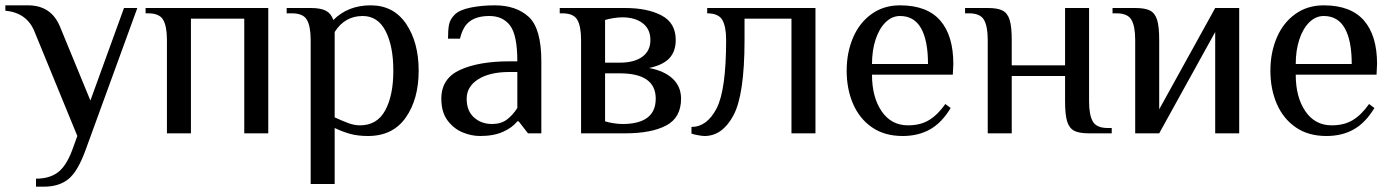

<svg xmlns="http://www.w3.org/2000/svg" viewBox="-30 -500 5227 720"><path d="M105 170Q154 170 185.5 147.5Q217 125 240 65L260 10L100 -380Q72 -452 -10 -460V-480H75Q162 -480 195 -400L309 -123L435 -470H485L290 65Q261 144 226 172Q191 200 135 200H105Z M596 -350Q596 -401 582 -425.5Q568 -450 526 -450H516V-470H976V0H886V-430H686V0H596Z M1135 -350Q1135 -401 1121 -425.5Q1107 -450 1065 -450H1045V-470H1135Q1173 -470 1192.5 -459.5Q1212 -449 1220 -425Q1275 -480 1360 -480Q1446 -480 1493 -410.5Q1540 -341 1540 -235Q1540 -128 1491.5 -59Q1443 10 1350 10Q1312 10 1283 2Q1254 -6 1225 -20V190H1135ZM1445 -235Q1445 -327 1416 -383.5Q1387 -440 1330 -440Q1263 -440 1225 -380V-60Q1255 -46 1277 -38Q1299 -30 1320 -30Q1384 -30 1414.5 -86Q1445 -142 1445 -235Z M1625 -130Q1625 -206 1695.5 -238Q1766 -270 1880 -270H1910Q1910 -368 1883 -404Q1856 -440 1805 -440Q1760 -440 1733 -421Q1706 -402 1695 -355H1650Q1650 -389 1654 -408.5Q1658 -428 1675 -445Q1693 -463 1734.5 -471.5Q1776 -480 1825 -480Q1906 -480 1953 -436.5Q2000 -393 2000 -270V0H1950L1915 -45H1910Q1892 -22 1857 -6Q1822 10 1770 10Q1738 10 1705 -3.5Q1672 -17 1648.5 -48Q1625 -79 1625 -130ZM1910 -95V-230H1880Q1806 -230 1763 -202.5Q1720 -175 1720 -130Q1720 -84 1747.5 -59.5Q1775 -35 1815 -35Q1848 -35 1870 -51Q1892 -67 1910 -95Z M2149 -350Q2149 -401 2135 -425.5Q2121 -450 2079 -450H2069V-470H2314Q2398 -470 2451 -442Q2504 -414 2504 -350Q2504 -307 2480 -281.5Q2456 -256 2404 -245Q2462 -234 2493 -204.5Q2524 -175 2524 -130Q2524 -59 2468.5 -29.5Q2413 0 2314 0H2149ZM2294 -265Q2348 -265 2378.5 -287Q2409 -309 2409 -350Q2409 -391 2380 -413Q2351 -435 2304 -435Q2289 -435 2270 -432Q2251 -429 2239 -425V-265ZM2429 -130Q2429 -225 2294 -225H2239V-45Q2251 -41 2270 -38Q2289 -35 2304 -35Q2429 -35 2429 -130Z M2563 1V-24Q2621 -24 2657 -93Q2693 -162 2693 -350Q2693 -401 2678.5 -425.5Q2664 -450 2622 -450V-470H3028V0H2938V-430H2762V-350Q2762 -145 2720.5 -67.5Q2679 10 2612 10Q2604 10 2587.5 7Q2571 4 2563 1Z M3145 -235Q3145 -303 3169 -359Q3193 -415 3238.5 -447.5Q3284 -480 3345 -480Q3446 -480 3495.5 -423.5Q3545 -367 3545 -260L3543 -220H3240Q3240 -136 3276 -83Q3312 -30 3375 -30Q3422 -30 3454.5 -50Q3487 -70 3515 -110L3535 -95Q3502 -40 3458 -15Q3414 10 3355 10Q3287 10 3240 -22.5Q3193 -55 3169 -110.5Q3145 -166 3145 -235ZM3450 -260Q3450 -348 3424 -394Q3398 -440 3345 -440Q3315 -440 3291 -416.5Q3267 -393 3253.5 -352Q3240 -311 3240 -260Z M3674 -350Q3674 -401 3660 -425.5Q3646 -450 3604 -450H3589V-470H3674Q3711 -470 3729.5 -460.5Q3748 -451 3756 -426Q3764 -401 3764 -350V-255H3964V-470H4054V-120Q4054 -69 4068 -44.5Q4082 -20 4124 -20H4139V0H4054Q4017 0 3998.5 -9.5Q3980 -19 3972 -44Q3964 -69 3964 -120V-215H3764V0H3674Z M4227 -350Q4227 -401 4213 -425.5Q4199 -450 4157 -450H4142V-470H4227Q4264 -470 4282.5 -460.5Q4301 -451 4309 -426Q4317 -401 4317 -350V-90L4527 -470H4617V0H4527V-380L4317 0H4227Z M4734 -235Q4734 -303 4758 -359Q4782 -415 4827.5 -447.5Q4873 -480 4934 -480Q5035 -480 5084.5 -423.5Q5134 -367 5134 -260L5132 -220H4829Q4829 -136 4865 -83Q4901 -30 4964 -30Q5011 -30 5043.5 -50Q5076 -70 5104 -110L5124 -95Q5091 -40 5047 -15Q5003 10 4944 10Q4876 10 4829 -22.5Q4782 -55 4758 -110.5Q4734 -166 4734 -235ZM5039 -260Q5039 -348 5013 -394Q4987 -440 4934 -440Q4904 -440 4880 -416.5Q4856 -393 4842.5 -352Q4829 -311 4829 -260Z"/></svg>

Font: El Messiri
Style: Regular
Weight: 400
Designer: Mohamed Gaber
Foundry: Kief Type Foundry
Version: Version 2.006